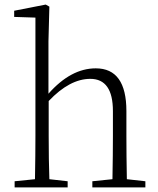

<svg xmlns="http://www.w3.org/2000/svg" viewBox="-20 -820 693 840"><path d="M616 -27V0H384V-27L472 -36Q474 -146 474 -226V-334Q474 -475 375 -475Q285 -475 193 -378V-226Q193 -119 196 -36L276 -27V0H44V-27L133 -36Q135 -146 135 -226V-743L42 -746V-773L180 -800L196 -791L192 -639V-410Q290 -521 399 -521Q533 -521 533 -334V-226Q533 -144 535 -36Z"/></svg>

Font: Source Han Serif SC ExtraLight
Style: Regular
Weight: 250
Designer: Ryoko NISHIZUKA  (kana & ideographs); Frank Grießhammer (Latin, Greek & Cyrillic); Wenlong ZHANG  (bopomofo); Sandoll Co
Foundry: Adobe Systems Incorporated
Version: Version 1.001 October 20, 2017